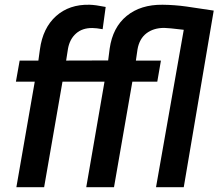

<svg xmlns="http://www.w3.org/2000/svg" viewBox="-20 -781 912 801"><path d="M48.3 0 125 -440.4H46.4L62 -528.3H140.1L146.5 -574.7Q158.7 -664.6 213.9 -713.9Q269 -763.2 353.5 -761.2Q377.9 -760.7 420.9 -752L408.2 -659.2Q381.3 -664.1 365.2 -664.1Q323.7 -664.6 297.4 -641.4Q271 -618.2 263.7 -578.1L255.9 -528.3L431.2 -528.8L437.5 -578.1Q450.2 -667 508.5 -714.6Q566.9 -762.2 658.2 -761.2Q708 -760.7 756.8 -753.9L871.6 -736.8L746.6 0H630.9L746.6 -656.7Q681.2 -664.6 665 -664.6Q620.6 -664.6 591.1 -642.1Q561.5 -619.6 553.7 -575.2L546.9 -528.3H651.4L636.2 -440.4H532.2L455.6 0H339.8L416 -440.4H240.7L164.1 0Z"/></svg>

Font: Roboto Medium
Style: Italic
Weight: 500
Italic angle: -12°
Designer: Google
Version: Version 2.134; 2016